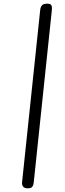

<svg xmlns="http://www.w3.org/2000/svg" viewBox="-20 -1024 354 1044"><path d="M130.5 0Q113.5 0 106 -8.8Q98.5 -17.5 100 -33L198.5 -969Q200.5 -986.5 208.5 -995.2Q216.5 -1004 236.5 -1004Q249.5 -1004 255.2 -999.8Q261 -995.5 262 -986.8Q263 -978 261.5 -964.5L163.5 -32.5Q162.5 -21 157 -10.5Q151.5 0 130.5 0Z"/></svg>

Font: Edu NSW ACT Hand
Style: Regular
Weight: 400
Designer: Tina and Corey Anderson, Eben Sorkin, Mirko Velimirovic
Foundry: Sorkin Type Co.
Version: Version 2.000